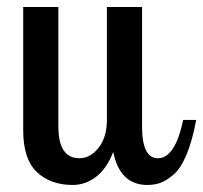

<svg xmlns="http://www.w3.org/2000/svg" viewBox="-20 -520 578 546"><path d="M46 -149V-500H146V-160Q146 -70 206 -70Q237 -70 260.5 -100Q284 -130 284 -179V-500H384V-160Q384 -70 429 -70Q478 -70 501 -179H538Q527 -120 510.5 -80.5Q494 -41 473.5 -23.5Q453 -6 436 0Q419 6 399 6Q321 6 302 -88Q284 -41 253.5 -17.5Q223 6 187 6Q123 6 84.5 -31Q46 -68 46 -149Z"/></svg>

Font: Lobster Two
Style: Regular
Weight: 400
Designer: Pablo Impallari
Foundry: Pablo Impallari. www.impallari.com
Version: Version 1.006